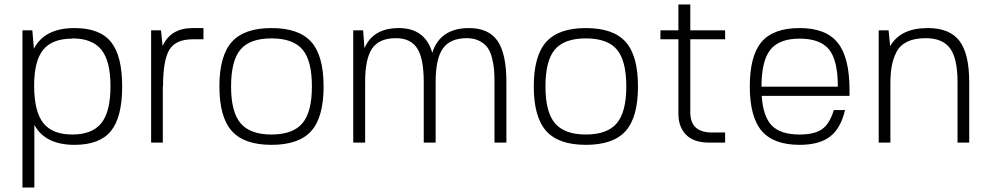

<svg xmlns="http://www.w3.org/2000/svg" viewBox="-20 -635 4407 855"><path d="M312 -510Q424 -510 474 -448.5Q524 -387 524 -250Q524 -113 474 -51.5Q424 10 312 10Q181 10 133 -79V200H80V-500H124L131 -418Q178 -510 312 -510ZM302 -464V-463Q213 -463 172.5 -413.5Q132 -364 132 -254Q132 -139 172.5 -87.5Q213 -36 302 -36Q391 -36 431.5 -87Q472 -138 472 -251Q472 -363 431.5 -413.5Q391 -464 302 -464Z M706 -250H705V0H653V-500H697L704 -430Q740 -510 838 -510H886V-460H838Q762 -460 734 -413Q706 -366 706 -250Z M1012 -448Q1067 -510 1189 -510Q1311 -510 1366 -448.5Q1421 -387 1421 -250Q1421 -113 1366 -51.5Q1311 10 1189 10Q1067 10 1012 -52Q957 -114 957 -250Q957 -386 1012 -448ZM1009 -250Q1009 -136 1051.5 -86Q1094 -36 1189 -36Q1284 -36 1326.5 -86Q1369 -136 1369 -250Q1369 -365 1327 -414.5Q1285 -464 1189 -464Q1093 -464 1051 -414.5Q1009 -365 1009 -250Z M1743 -465Q1669 -465 1637.5 -419.5Q1606 -374 1606 -270V0H1553V-500H1597L1603 -420Q1641 -510 1756 -510Q1873 -510 1905 -400Q1940 -510 2069 -510Q2156 -510 2195.5 -453Q2235 -396 2235 -270V0H2182V-270Q2182 -302 2180 -325.5Q2178 -349 2171 -377Q2164 -405 2151 -423Q2138 -441 2114.5 -453Q2091 -465 2059 -465Q1985 -465 1952.5 -419.5Q1920 -374 1920 -270V0H1867V-270Q1867 -374 1838 -419.5Q1809 -465 1743 -465Z M2412 -448Q2467 -510 2589 -510Q2711 -510 2766 -448.5Q2821 -387 2821 -250Q2821 -113 2766 -51.5Q2711 10 2589 10Q2467 10 2412 -52Q2357 -114 2357 -250Q2357 -386 2412 -448ZM2409 -250Q2409 -136 2451.5 -86Q2494 -36 2589 -36Q2684 -36 2726.5 -86Q2769 -136 2769 -250Q2769 -365 2727 -414.5Q2685 -464 2589 -464Q2493 -464 2451 -414.5Q2409 -365 2409 -250Z M3054 -134Q3054 -45 3151 -45H3209V0H3137Q3070 0 3035.5 -34.5Q3001 -69 3001 -129V-460H2921V-500H3001V-615H3054V-500H3209V-460H3054Z M3372 -208Q3378 -116 3417 -76Q3456 -36 3541 -36Q3607 -36 3641 -60Q3675 -84 3693 -145H3743Q3724 -63 3676 -26.5Q3628 10 3541 10Q3425 10 3372 -52Q3319 -114 3319 -250Q3319 -387 3371.5 -448.5Q3424 -510 3541 -510Q3658 -510 3710.5 -444.5Q3763 -379 3763 -235V-208ZM3711 -249Q3711 -367 3671.5 -415Q3632 -463 3541 -463Q3450 -463 3410.5 -413.5Q3371 -364 3371 -249Z M3944 -429Q3989 -510 4112 -510Q4209 -510 4252.5 -453Q4296 -396 4296 -270V0H4244V-270Q4244 -374 4211 -419.5Q4178 -465 4102 -465Q4053 -465 4020.5 -449.5Q3988 -434 3972.5 -404Q3957 -374 3951 -340.5Q3945 -307 3945 -261V0H3893V-500H3937Z"/></svg>

Font: Fivo Sans Light
Style: Regular
Weight: 300
Designer: Alexander Slobzheninov
Foundry: Alexander Slobzheninov
Version: 1.0